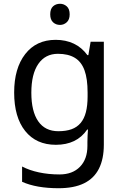

<svg xmlns="http://www.w3.org/2000/svg" viewBox="-20 -757 655 1017"><path d="M275 -546Q328 -546 370.5 -526Q413 -506 443 -465H448L460 -536H530V9Q530 85 504 136.5Q478 188 425 214Q372 240 290 240Q232 240 183.5 231.5Q135 223 97 206V125Q135 145 186 156Q237 167 295 167Q364 167 403.5 126.5Q443 86 443 16V-5Q443 -17 444 -39.5Q445 -62 446 -71H442Q414 -30 372.5 -10Q331 10 276 10Q172 10 113.5 -63Q55 -136 55 -267Q55 -395 113.5 -470.5Q172 -546 275 -546ZM287 -472Q220 -472 183 -418.5Q146 -365 146 -266Q146 -167 182.5 -114.5Q219 -62 289 -62Q330 -62 359 -72.5Q388 -83 407 -105.5Q426 -128 435 -163Q444 -198 444 -246V-267Q444 -340 427.5 -385Q411 -430 376 -451Q341 -472 287 -472ZM298 -737Q318 -737 333.5 -723.5Q349 -710 349 -681Q349 -653 333.5 -639Q318 -625 298 -625Q276 -625 261 -639Q246 -653 246 -681Q246 -710 261 -723.5Q276 -737 298 -737Z"/></svg>

Font: Noto Sans Thaana
Style: Regular
Weight: 400
Designer: Monotype Design Team
Foundry: Monotype Imaging Inc.
Version: Version 2.001